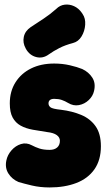

<svg xmlns="http://www.w3.org/2000/svg" viewBox="-20 -801 472 843"><path d="M198 22Q156 22 120 13.5Q84 5 61 -2Q33 -14 17 -39Q1 -64 8 -97Q13 -121 30.5 -141Q48 -161 72 -168.5Q96 -176 120 -163Q135 -155 153 -149Q171 -143 198 -143Q219 -143 231 -153.5Q243 -164 243 -183Q243 -198 229 -208Q215 -218 188 -221Q154 -226 123.5 -231.5Q93 -237 70.5 -249.5Q48 -262 35.5 -285Q23 -308 23 -347Q23 -400 48 -439.5Q73 -479 116.5 -500.5Q160 -522 218 -522Q254 -522 286.5 -514.5Q319 -507 341 -498Q369 -485 385 -460.5Q401 -436 393 -402Q388 -379 369.5 -361.5Q351 -344 326.5 -339.5Q302 -335 279 -349Q266 -357 251.5 -362Q237 -367 218 -367Q206 -367 199.5 -362Q193 -357 193 -347Q193 -337 201.5 -330Q210 -323 248 -319Q297 -313 336.5 -296.5Q376 -280 399.5 -247Q423 -214 423 -159Q423 -98 394.5 -57.5Q366 -17 315 2.5Q264 22 198 22ZM194 -562Q168 -543 139 -550.5Q110 -558 94 -586L93 -588Q79 -613 84.5 -639Q90 -665 115 -682Q144 -701 172 -719.5Q200 -738 227 -762Q243 -778 264 -780.5Q285 -783 305 -774Q325 -765 339 -745L343 -739Q356 -720 354 -692Q352 -664 338 -641Q324 -618 300 -612Q266 -603 240.5 -590Q215 -577 194 -562Z"/></svg>

Font: Winky Sans ExtraBold
Style: Regular
Weight: 800
Designer: Simon Atzbach
Foundry: typofactur
Version: Version 1.205